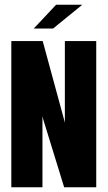

<svg xmlns="http://www.w3.org/2000/svg" viewBox="-20 -794 456 814"><path d="M28 0V-620H161L253 -282L254 -276H255V-620H388V0H252L162 -292L161 -299H160V0ZM123 -673 218 -774H329L205 -673Z"/></svg>

Font: Smooch Sans ExtraBold
Style: Regular
Weight: 800
Designer: Robert E. Leuschke
Foundry: Robert E. Leuschke
Version: Version 1.010